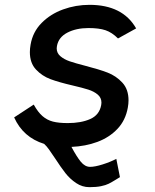

<svg xmlns="http://www.w3.org/2000/svg" viewBox="-20 -587 640 794"><path d="M260.5 -78Q315.5 -78 353.2 -94.8Q391 -111.5 398.5 -152.5Q399 -157.5 399.5 -162.5Q399.5 -183 384 -196Q368.5 -209 345 -216.5Q321.5 -224 280.5 -233.5Q224.5 -246.5 189.2 -259.5Q154 -272.5 128.8 -299.5Q103.5 -326.5 103.5 -371.5Q103.5 -386 106.5 -402.5Q115.5 -455 152 -492Q188.5 -529 240.8 -548Q293 -567 350 -567Q487.5 -567 543 -469.5L468 -428Q443 -453 416.2 -462Q389.5 -471 346 -471Q295 -471 258.5 -452Q222 -433 215.5 -396.5Q214.5 -389.5 214.5 -387Q214.5 -367.5 229.8 -354.5Q245 -341.5 268.2 -333.5Q291.5 -325.5 332.5 -315Q389 -300.5 424.8 -286.8Q460.5 -273 486 -245.2Q511.5 -217.5 511.5 -172Q511.5 -158 508.5 -141.5Q499 -89 465.5 -53.8Q432 -18.5 382.8 -0.2Q333.5 18 275.5 20.5Q297 61 314.2 82Q331.5 103 352.5 103Q372.5 103 404.2 93Q436 83 461 70L476 145.5L459 156Q442 166.5 429.5 172.8Q417 179 397.5 183Q378 187 350 187Q320 187 294.8 170Q269.5 153 251 129.5Q232.5 106 208.5 69Q192.5 45 182.5 31Q172.5 17 162.5 8Q75.5 -19 38.5 -101.5L119.5 -154.5Q137 -123 155.8 -106.8Q174.5 -90.5 198.8 -84.2Q223 -78 260.5 -78Z"/></svg>

Font: JuliaMono
Style: Bold Italic
Weight: 700
Italic angle: -9°
Monospace: yes
Designer: cormullion
Foundry: corm
Version: Version 0.057; ttfautohint (v1.8.4)